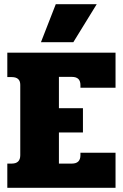

<svg xmlns="http://www.w3.org/2000/svg" viewBox="-20 -899 588 919"><path d="M247 -879H443L331 -697H176ZM15 -116H36Q77 -116 77 -156V-493Q77 -530 36 -530H15V-647H533V-479H365V-492Q365 -531 324 -531H262V-381H377V-265H262V-116H324Q365 -116 365 -156V-168H533V0H15Z"/></svg>

Font: Pridi
Style: Bold
Weight: 700
Designer: Katatrad Team
Foundry: CadsonDemak
Version: Version 1.001